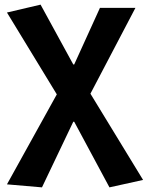

<svg xmlns="http://www.w3.org/2000/svg" viewBox="-20 -594 637 828"><path d="M161 214 296 -69H300L452 214L597 182L370 -190L564 -560H411L300 -316H296L155 -574L10 -540L225 -187L10 201Z"/></svg>

Font: Noto Sans T Chinese Bold
Style: Bold
Weight: 700
Designer: Ryoko NISHIZUKA (kana & ideographs); Paul D. Hunt (Latin, Greek & Cyrillic); Wenlong ZHANG (bopomofo); Sandoll Communica
Foundry: Adobe Systems Incorporated
Version: Version 1.000;PS 1;hotconv 1.0.78;makeotf.lib2.5.61930